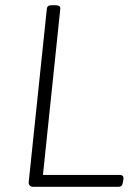

<svg xmlns="http://www.w3.org/2000/svg" viewBox="-20 -722 524 742"><path d="M109 0Q100 0 95 -5Q90 -10 91 -19L161 -688Q162 -696 167 -699Q172 -702 184 -702H192Q215 -702 213 -688L146 -46H443Q451 -46 454.5 -42Q458 -38 457 -28L455 -18Q454 -9 450 -4.5Q446 0 437 0Z"/></svg>

Font: Asap ExtraLight
Style: Italic
Weight: 250
Italic angle: -6°
Version: Version 3.001